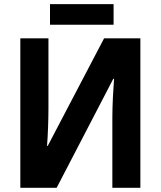

<svg xmlns="http://www.w3.org/2000/svg" viewBox="-20 -897 767 917"><path d="M77.1 -713.9H211.4V-380.4Q211.4 -359.9 210.9 -335.7Q210.4 -311.5 209.5 -286.9Q208.5 -262.2 207.3 -239.5Q206.1 -216.8 204.6 -200.2H208L477.1 -713.9H650.4V0H516.6V-335.4Q516.6 -356.9 517.3 -382.1Q518.1 -407.2 519.3 -432.9Q520.5 -458.5 522.2 -481.2Q523.9 -503.9 524.9 -520.5H521L250.5 0H77.1ZM522.5 -877.4V-778.8H218.8V-877.4Z"/></svg>

Font: Open Sans SemiCondensed
Style: Bold
Weight: 700
Width: 4
Designer: Monotype Design Team
Foundry: Monotype Imaging Inc.
Version: Version 3.003